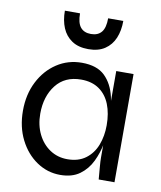

<svg xmlns="http://www.w3.org/2000/svg" viewBox="-83 -797 735 874"><g transform="rotate(10 284.5 -360.0)"><path d="M254 10Q195 10 145.5 -23.5Q96 -57 66.5 -115.5Q37 -174 37 -249Q37 -324 67 -383Q97 -442 148.5 -476Q200 -510 264 -510Q334 -510 370.5 -474.5Q407 -439 420.5 -380Q434 -321 434 -249Q434 -211 426 -166.5Q418 -122 398.5 -81.5Q379 -41 344 -15.5Q309 10 254 10ZM274 -66Q325 -66 358.5 -91Q392 -116 408 -157.5Q424 -199 424 -249Q424 -304 407.5 -345.5Q391 -387 357.5 -410.5Q324 -434 274 -434Q199 -434 158 -381.5Q117 -329 117 -249Q117 -196 137.5 -154.5Q158 -113 193.5 -89.5Q229 -66 274 -66ZM424 -500H504V0H431Q431 0 429.5 -18Q428 -36 426 -60Q424 -84 424 -100ZM416 -730Q416 -685 401.5 -650.5Q387 -616 357 -596Q327 -576 281 -576Q235 -576 205 -596Q175 -616 160.5 -650.5Q146 -685 146 -730H216Q216 -686 232.5 -666Q249 -646 281 -646Q313 -646 329.5 -666Q346 -686 346 -730Z"/></g></svg>

Font: Syne
Style: Regular
Weight: 400
Designer: Lucas Descroix
Foundry: Bonjour Monde
Version: Version 2.200